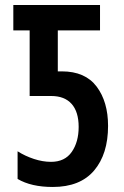

<svg xmlns="http://www.w3.org/2000/svg" viewBox="-20 -734 494 764"><path d="M190 10Q104 10 50 -22V-132Q80 -113 115 -101.5Q150 -90 183 -90Q238 -90 265.5 -129.5Q293 -169 293 -229Q293 -289 265 -320.5Q237 -352 184 -352H98V-613H33V-714H378V-613H210V-450H226Q319 -450 364.5 -389.5Q410 -329 410 -233Q410 -121 354.5 -55.5Q299 10 190 10Z"/></svg>

Font: Noto Sans ExtraCondensed SemiBold
Style: Regular
Weight: 600
Width: 2
Designer: Monotype Design Team
Foundry: Monotype Imaging Inc.
Version: Version 2.013; ttfautohint (v1.8.4.7-5d5b)